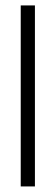

<svg xmlns="http://www.w3.org/2000/svg" viewBox="-20 -670 199 690"><path d="M54.5 -650.5H105.5V0H54.5Z"/></svg>

Font: Overused Grotesk Light
Style: Regular
Weight: 300
Version: Version 0.004